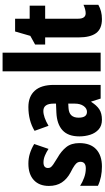

<svg xmlns="http://www.w3.org/2000/svg" viewBox="319 -1119 810 1488"><g transform="rotate(-90 724.0 -375.0)"><path d="M359 -165Q359 -79 311 -34.5Q263 10 177 10Q137 10 99.5 2.5Q62 -5 28 -21V-159Q56 -141 91 -128Q126 -115 163 -115Q214 -115 214 -157Q214 -168 209 -178.5Q204 -189 186 -202Q168 -215 132 -233Q81 -260 54 -301Q27 -342 27 -401Q27 -476 72.5 -518Q118 -560 200 -560Q241 -560 278 -548.5Q315 -537 352 -515L314 -404Q290 -420 263 -431.5Q236 -443 209 -443Q166 -443 166 -408Q166 -396 171.5 -387.5Q177 -379 194 -367Q211 -355 246 -334Q296 -306 327.5 -267Q359 -228 359 -165Z M639 -560Q720 -560 765 -510.5Q810 -461 810 -362V0H704L681 -73H678Q652 -31 621 -10.5Q590 10 540 10Q494 10 465.5 -15Q437 -40 424 -80Q411 -120 411 -165Q411 -252 458.5 -295.5Q506 -339 595 -343L665 -346V-364Q665 -444 608 -444Q561 -444 493 -404L454 -512Q533 -560 639 -560ZM631 -249Q556 -245 556 -171Q556 -106 601 -106Q628 -106 646.5 -132Q665 -158 665 -201V-251Z M1060 0H915V-760H1060Z M1365 -116Q1393 -116 1431 -133V-18Q1406 -4 1379 3Q1352 10 1320 10Q1245 10 1211.5 -35Q1178 -80 1178 -172V-430H1123V-508L1190 -545L1224 -663H1323V-550H1424V-430H1323V-175Q1323 -116 1365 -116Z"/></g></svg>

Font: Noto Sans ExtraCondensed ExtraBold
Style: Regular
Weight: 800
Width: 2
Designer: Monotype Design Team
Foundry: Monotype Imaging Inc.
Version: Version 2.013; ttfautohint (v1.8.4.7-5d5b)